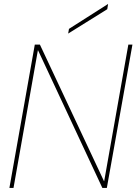

<svg xmlns="http://www.w3.org/2000/svg" viewBox="-20 -918 667 938"><path d="M26 0 150 -700H175L488 -33H489L607 -700H627L502 0H480L166 -672H165L46 0ZM313 -754 317 -777 507 -898H508L504 -873Z"/></svg>

Font: DM Sans 28pt Thin
Style: Italic
Weight: 250
Italic angle: -10°
Version: Version 4.004;gftools[0.9.30]